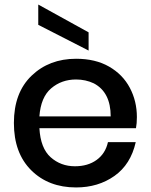

<svg xmlns="http://www.w3.org/2000/svg" viewBox="-20 -816 662 843"><path d="M41 0ZM41 0ZM314 7Q193 7 117 -68.5Q41 -144 41 -276Q41 -409 118.5 -483.5Q196 -558 314 -558Q399 -558 459 -523.5Q519 -489 550 -430.5Q581 -372 581 -302Q581 -274 577 -253H153Q158 -165 202.5 -125.5Q247 -86 309 -86Q366 -86 404.5 -114Q443 -142 454 -192H576Q554 -94 482.5 -43.5Q411 7 314 7ZM466 -305Q466 -411 392 -450Q356 -467 314 -467Q250 -467 204.5 -428Q159 -389 153 -305ZM369 -594 148 -707V-796L369 -674Z"/></svg>

Font: Ulagadi Sans Medium
Style: Regular
Weight: 500
Designer: Ninad Kale (Devanagari), Jonny Pinhorn (Latin)
Foundry: Indian Type Foundry
Version: Version 3.01;March 29, 2020;FontCreator 12.0.0.2522 64-bit; 